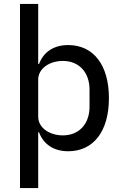

<svg xmlns="http://www.w3.org/2000/svg" viewBox="-20 -760 625 980"><path d="M82 200H175V-85H179C203 -21 257 12 328 12C458 12 536 -91 536 -259C536 -427 458 -530 328 -530C257 -530 203 -497 179 -433H175V-740H82ZM301 -69C231 -69 175 -109 175 -164V-354C175 -409 231 -449 301 -449C384 -449 437 -390 437 -303V-215C437 -128 384 -69 301 -69Z"/></svg>

Font: IBM Plex Arabic Text
Style: Regular
Weight: 450
Designer: Mike Abbink, Paul van der Laan, Pieter van Rosmalen, Wael Morcos, Khajak Apelian
Foundry: Bold Monday
Version: Version 1.0